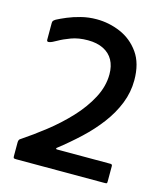

<svg xmlns="http://www.w3.org/2000/svg" viewBox="-104 -756 708 834"><g transform="rotate(15 250.5 -339.0)"><path d="M47 0Q38 0 36 -2Q34 -4 34 -11V-72Q34 -86 43 -90Q91 -122 143.5 -163Q196 -204 241.5 -252.5Q287 -301 315 -354Q343 -407 343 -461Q343 -498 328.5 -524.5Q314 -551 285 -565.5Q256 -580 215 -580Q173 -580 140.5 -568Q108 -556 86.5 -543.5Q65 -531 55 -529Q43 -526 43 -536V-611Q43 -618 45.5 -621.5Q48 -625 56 -630Q73 -639 99 -650Q125 -661 158.5 -669.5Q192 -678 228 -678Q284 -678 335.5 -656Q387 -634 420.5 -587Q454 -540 454 -464Q454 -410 434 -359.5Q414 -309 379 -262.5Q344 -216 299 -174Q254 -132 204 -93Q202 -91 203 -89Q204 -87 207 -87H448Q456 -87 456 -79V-11Q456 -3 454.5 -1.5Q453 0 443 0Z"/></g></svg>

Font: Glory Thin SemiBold
Style: Regular
Weight: 600
Version: Version 1.011